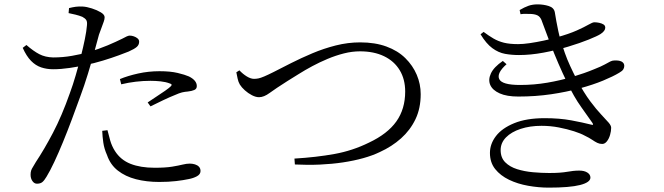

<svg xmlns="http://www.w3.org/2000/svg" viewBox="-20 -811 3040 879"><path d="M149 30Q137 30 128.5 18Q120 6 120 -11Q120 -22 122.5 -30Q125 -38 131 -47Q137 -56 144 -69Q182 -126 222.5 -203Q263 -280 300 -385Q314 -423 326.5 -466Q339 -509 350 -552Q361 -595 368.5 -632Q376 -669 378 -694Q380 -711 375 -719Q370 -727 357 -734Q342 -740 325.5 -744Q309 -748 294 -751L296 -774Q312 -778 326.5 -780Q341 -782 359 -781Q377 -780 400.5 -772.5Q424 -765 441.5 -754.5Q459 -744 459 -732Q459 -723 455 -712Q451 -701 445.5 -686Q440 -671 433 -652Q425 -622 412 -574.5Q399 -527 382.5 -473Q366 -419 347 -368Q329 -318 309 -264.5Q289 -211 268.5 -161Q248 -111 228.5 -69.5Q209 -28 193 -2Q183 15 174 22.5Q165 30 149 30ZM709 22Q651 22 602.5 9.5Q554 -3 519.5 -30Q485 -57 470 -101Q457 -130 453 -158Q449 -186 448 -212L472 -215Q477 -194 484.5 -168Q492 -142 506 -120Q532 -79 577.5 -61Q623 -43 688 -43Q738 -43 768 -48Q798 -53 816 -57.5Q834 -62 849 -62Q861 -62 872.5 -58.5Q884 -55 891 -47.5Q898 -40 898 -28Q898 -13 881.5 -4Q865 5 843 9Q820 14 786 18Q752 22 709 22ZM223 -494Q194 -494 168.5 -502.5Q143 -511 122 -532.5Q101 -554 84 -592L101 -605Q133 -577 160 -563Q187 -549 223 -548Q268 -548 310 -555.5Q352 -563 384 -572Q434 -587 473 -603.5Q512 -620 540 -634Q551 -640 559.5 -644Q568 -648 574 -648Q583 -648 593 -644.5Q603 -641 610 -635Q617 -629 617 -620Q617 -606 606.5 -596.5Q596 -587 569 -575Q557 -570 524.5 -558Q492 -546 451 -533.5Q410 -521 370 -513Q340 -506 299.5 -500Q259 -494 223 -494ZM656 -342Q673 -354 695 -368Q717 -382 736 -395.5Q755 -409 761 -415Q772 -425 757 -429Q739 -436 715.5 -438.5Q692 -441 669 -441Q636 -441 602 -437Q568 -433 535 -425L529 -449Q565 -464 612.5 -474.5Q660 -485 710 -485Q760 -485 793.5 -477Q827 -469 845 -461Q863 -452 872 -441Q881 -430 881 -417Q881 -404 869.5 -399Q858 -394 840 -392Q826 -391 813.5 -388Q801 -385 781 -376Q758 -367 726.5 -352Q695 -337 669 -324Z M1328 -85Q1428 -91 1511 -106Q1594 -121 1669 -158Q1754 -198 1794.5 -255Q1835 -312 1835 -392Q1835 -448 1810 -489.5Q1785 -531 1738.5 -553.5Q1692 -576 1628 -576Q1592 -576 1554.5 -566.5Q1517 -557 1480 -541.5Q1443 -526 1409.5 -508Q1376 -490 1347.5 -472Q1319 -454 1296 -440Q1241 -405 1214.5 -385.5Q1188 -366 1166 -366Q1151 -366 1133.5 -375Q1116 -384 1101 -397.5Q1086 -411 1078 -424Q1071 -436 1068 -450.5Q1065 -465 1062 -480L1076 -489Q1092 -472 1110 -461Q1128 -450 1143 -450Q1153 -450 1163 -452Q1173 -454 1189.5 -461Q1206 -468 1232 -481Q1267 -499 1312.5 -522Q1358 -545 1410 -567Q1462 -589 1517.5 -603Q1573 -617 1629 -617Q1697 -617 1749 -598Q1801 -579 1835.5 -545Q1870 -511 1888 -468.5Q1906 -426 1906 -380Q1906 -315 1882 -265Q1858 -215 1816 -177.5Q1774 -140 1719 -115Q1686 -99 1643 -87Q1600 -75 1550 -67.5Q1500 -60 1444.5 -57.5Q1389 -55 1330 -58Z M2492 48Q2446 48 2398 39.5Q2350 31 2310.5 12Q2271 -7 2247 -37Q2223 -67 2223 -111Q2223 -152 2250.5 -188Q2278 -224 2334 -247Q2390 -270 2474 -270Q2542 -270 2595.5 -260Q2649 -250 2684 -241Q2694 -238 2695 -240.5Q2696 -243 2691 -250Q2676 -272 2641.5 -320Q2607 -368 2575 -436Q2556 -475 2536.5 -520Q2517 -565 2498.5 -613.5Q2480 -662 2462 -711Q2457 -728 2447 -736.5Q2437 -745 2414 -747Q2401 -747 2388.5 -747.5Q2376 -748 2363 -746L2359 -765Q2381 -778 2399.5 -784.5Q2418 -791 2441 -791Q2468 -791 2492 -783.5Q2516 -776 2520 -755Q2523 -736 2527 -714Q2531 -692 2536 -668.5Q2541 -645 2548 -622Q2556 -597 2566 -568.5Q2576 -540 2590 -509.5Q2604 -479 2621 -446Q2654 -385 2682.5 -347Q2711 -309 2733 -286Q2755 -263 2766.5 -249.5Q2778 -236 2778 -226Q2778 -211 2773 -193.5Q2768 -176 2758.5 -164Q2749 -152 2737 -152Q2725 -152 2714.5 -157Q2704 -162 2691 -171Q2678 -180 2657 -190Q2639 -200 2608 -210Q2577 -220 2538.5 -227.5Q2500 -235 2459 -235Q2406 -235 2363.5 -221Q2321 -207 2296.5 -182Q2272 -157 2272 -124Q2272 -89 2293 -68Q2314 -47 2347.5 -36.5Q2381 -26 2420 -22.5Q2459 -19 2494 -19Q2523 -19 2542.5 -20.5Q2562 -22 2576.5 -24.5Q2591 -27 2604 -28.5Q2617 -30 2632 -30Q2655 -30 2669 -21Q2683 -12 2683 2Q2683 13 2671 21.5Q2659 30 2635.5 36Q2612 42 2576 45Q2540 48 2492 48ZM2353 -369Q2300 -369 2267.5 -383.5Q2235 -398 2224.5 -422Q2214 -446 2227.5 -475Q2241 -504 2282 -532L2299 -517Q2253 -476 2265.5 -449Q2278 -422 2361 -422Q2425 -422 2486 -432.5Q2547 -443 2602 -459.5Q2657 -476 2700 -494Q2733 -507 2749 -516Q2765 -525 2774 -529.5Q2783 -534 2791 -534Q2804 -535 2814.5 -533Q2825 -531 2831.5 -525Q2838 -519 2838 -509Q2838 -501 2833.5 -493.5Q2829 -486 2815 -478Q2787 -461 2741 -442Q2695 -423 2634.5 -406.5Q2574 -390 2503 -379.5Q2432 -369 2353 -369ZM2356 -559Q2322 -559 2292 -564.5Q2262 -570 2234 -590.5Q2206 -611 2180 -654L2194 -665Q2218 -647 2239.5 -634.5Q2261 -622 2287 -615.5Q2313 -609 2352 -609Q2375 -609 2405.5 -613.5Q2436 -618 2469 -625Q2502 -632 2529 -640Q2586 -656 2620.5 -671.5Q2655 -687 2674 -698Q2693 -709 2701 -709Q2712 -709 2723.5 -706.5Q2735 -704 2743 -699Q2751 -694 2751 -684Q2751 -677 2745.5 -669.5Q2740 -662 2729 -655Q2715 -646 2675.5 -630Q2636 -614 2581.5 -597.5Q2527 -581 2468 -570Q2409 -559 2356 -559Z"/></svg>

Font: Noto Serif SC ExtraLight
Style: Regular
Weight: 400
Version: Version 2.002-H1;hotconv 1.1.0;makeotfexe 2.6.0